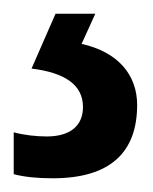

<svg xmlns="http://www.w3.org/2000/svg" viewBox="-29 -20 223 280"><path d="M171 133C171 90 144 56 90 44L110 0H52L17 80C66 86 92 104 92 136C92 163 74 179 39 179C24 179 6 177 -9 173V234C6 238 25 240 48 240C132 240 171 202 171 133Z"/></svg>

Font: Noto Sans Gujarati ExtraCondensed Medium
Style: Regular
Weight: 500
Width: 2
Designer: Jelle Bosma - Monotype Design Team, Universal Thirst
Foundry: Monotype Imaging Inc.
Version: Version 2.106